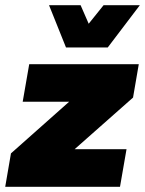

<svg xmlns="http://www.w3.org/2000/svg" viewBox="-32 -716 556 736"><path d="M-12 0 10 -128 233 -326H55L80 -470H500L478 -342L254 -144H453L428 0ZM221 -534 156 -696H277L308 -625L365 -696H504L381 -534Z"/></svg>

Font: Celebes Black
Style: Italic
Weight: 900
Italic angle: -10°
Designer: Anugrah Pasau
Foundry: Lafontype
Version: Version 1.000; ttfautohint (v1.8.4)